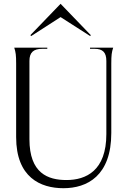

<svg xmlns="http://www.w3.org/2000/svg" viewBox="-20 -973 677 1011"><path d="M314 18C439 18 566 -47 566 -273V-638C566 -682 568 -698 576 -722H454V-716H478C521 -716 540 -697 540 -652V-267C540 -74 433 -25 330 -25C233 -25 135 -60 135 -240V-652C135 -697 156 -716 203 -716H229V-722H55C63 -698 65 -682 65 -638V-251C65 -39 193 18 314 18ZM144 -783 299 -883 455 -783 458 -788 299 -953 140 -788Z"/></svg>

Font: Sinistre
Style: Regular
Weight: 400
Designer: Jules Durand
Foundry: Collletttivo
Version: Version 69.420;Glyphs 3.2 (3217)